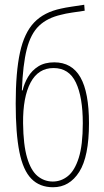

<svg xmlns="http://www.w3.org/2000/svg" viewBox="-20 -777 436 807"><path d="M203 10Q147 10 112 -25.5Q77 -61 61.5 -138.5Q46 -216 46 -342Q46 -474 64 -556.5Q82 -639 123.5 -682.5Q165 -726 237 -741Q254 -745 281 -749Q308 -753 334 -757L336 -732Q309 -728 282 -724Q255 -720 237 -715Q179 -702 144 -668.5Q109 -635 92.5 -570Q76 -505 72 -397H75Q82 -427 98 -454Q114 -481 141 -498Q168 -515 208 -515Q282 -515 318 -452Q354 -389 354 -259Q354 -119 313 -54.5Q272 10 203 10ZM202 -14Q237 -14 265.5 -37Q294 -60 311 -113.5Q328 -167 328 -259Q328 -369 299 -430Q270 -491 205 -491Q141 -491 108.5 -430Q76 -369 77 -259Q78 -168 94 -114Q110 -60 138 -37Q166 -14 202 -14Z"/></svg>

Font: Noto Sans ExtraCondensed Thin
Style: Regular
Weight: 100
Width: 2
Designer: Monotype Design Team
Foundry: Monotype Imaging Inc.
Version: Version 2.013; ttfautohint (v1.8.4.7-5d5b)